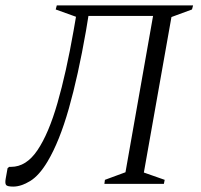

<svg xmlns="http://www.w3.org/2000/svg" viewBox="-27 -680 744 710"><path d="M359 0 361 -15 437 -43 539 -621H300L291 -566Q262 -400 227.5 -278.5Q193 -157 149 -83Q118 -31 84.5 -10.5Q51 10 22 10Q0 10 -4.5 4Q-9 -2 -6 -19L1 -58L7 -63H14Q70 -63 111.5 -124.5Q153 -186 185.5 -299Q218 -412 245 -566L254 -618L179 -645L183 -660H687L683 -645L607 -617L505 -42L582 -15L579 0Z"/></svg>

Font: Spectral Light
Style: Italic
Weight: 300
Italic angle: -10°
Designer: Jean-Baptiste Levee
Foundry: Production Type
Version: Version 2.001